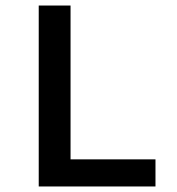

<svg xmlns="http://www.w3.org/2000/svg" viewBox="-20 -674 640 694"><path d="M120 0V-654H235V-98H542V0Z"/></svg>

Font: Source Code Pro ExtraLight SemiBold
Style: Regular
Weight: 600
Monospace: yes
Version: Version 1.018;hotconv 1.0.116;makeotfexe 2.5.65601